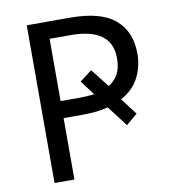

<svg xmlns="http://www.w3.org/2000/svg" viewBox="-81 -785 774 856"><g transform="rotate(-10 306.5 -357.0)"><path d="M561 -504Q561 -447 536 -397Q511 -347 454 -316L511 -241L460 -198L389 -291Q341 -278 274 -278H187V0H97V-714H293Q432 -714 496.5 -659Q561 -604 561 -504ZM187 -355H266Q287 -355 305 -356Q323 -357 340 -359L290 -425L345 -467L410 -384Q438 -401 453 -429Q468 -457 468 -500Q468 -637 282 -637H187Z"/></g></svg>

Font: Noto IKEA Arabic
Style: Regular
Weight: 400
Designer: Monotype Design Team
Foundry: Monotype Imaging Inc.
Version: Version 1.200